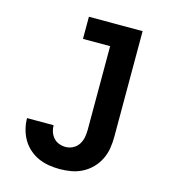

<svg xmlns="http://www.w3.org/2000/svg" viewBox="-110 -824 821 922"><g transform="rotate(15 300.0 -363.5)"><path d="M271 8Q243 8 216 3.5Q189 -1 164.5 -12Q140 -23 119 -41.5Q98 -60 84.5 -83.5Q71 -107 64 -134Q57 -161 57 -188Q57 -188 57 -188Q57 -188 57 -188H189Q189 -188 189 -188Q189 -188 189 -188Q189 -171 194.5 -155Q200 -139 211 -126.5Q222 -114 238 -108Q254 -102 271 -102Q290 -102 307.5 -111Q325 -120 335.5 -136.5Q346 -153 349.5 -172Q353 -191 353 -210V-625H218V-735H485V-210Q485 -181 480.5 -152.5Q476 -124 463 -97.5Q450 -71 429.5 -50Q409 -29 383 -15.5Q357 -2 328.5 3Q300 8 271 8Z"/></g></svg>

Font: Iosevka Custom XBdEx
Style: Regular
Weight: 800
Width: 7
Monospace: yes
Designer: Belleve Invis
Foundry: Belleve Invis
Version: Version 11.2.4; ttfautohint (v1.8.4)